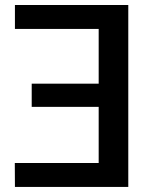

<svg xmlns="http://www.w3.org/2000/svg" viewBox="-20 -740 613 760"><path d="M487.8 -720.2V0H39.1L38.6 -94.7H370.6V-316.9H105.5V-408.7H370.6V-625.5H39.1V-720.2Z"/></svg>

Font: Lato-SemiBold
Style: Regular
Weight: 500
Designer: Lukasz Dziedzic with Adam Twardoch and Botio Nikoltchev
Foundry: tyPoland Lukasz Dziedzic
Version: ""